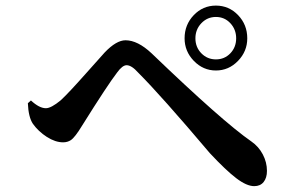

<svg xmlns="http://www.w3.org/2000/svg" viewBox="-20 -715 1040 676"><path d="M629.9 -580.1Q629.9 -627.9 662.1 -661.6Q694.3 -695.3 740.2 -695.3Q786.1 -695.3 818.4 -661.6Q850.6 -627.9 850.6 -580.1Q850.6 -534.2 817.9 -500.5Q785.2 -466.8 740.2 -466.8Q695.3 -466.8 662.6 -500.5Q629.9 -534.2 629.9 -580.1ZM791 -633.3Q770.5 -655.3 740.2 -655.3Q710 -655.3 689 -633.3Q668 -611.3 668 -580.1Q668 -548.8 689 -527.3Q710 -505.9 740.2 -505.9Q770.5 -505.9 791 -527.3Q811.5 -548.8 811.5 -580.1Q811.5 -611.3 791 -633.3ZM95.7 -279.3Q80.1 -302.7 78.1 -351.6L88.9 -361.3Q118.2 -334 141.6 -334Q160.2 -334 194.3 -362.3Q221.7 -387.7 282.7 -456.5Q343.8 -525.4 348.6 -530.3Q389.6 -573.2 421.9 -573.2Q464.8 -573.2 513.7 -527.3Q763.7 -287.1 865.2 -216.8Q890.6 -199.2 905.3 -171.4Q919.9 -143.6 919.9 -113.3Q919.9 -88.9 908.2 -74.2Q896.5 -59.6 875 -59.6Q848.6 -59.6 812 -87.4Q775.4 -115.2 718.8 -175.8Q546.9 -378.9 466.8 -459Q443.4 -485.4 425.8 -485.4Q411.1 -485.4 392.6 -460Q359.4 -417 269.5 -273.4Q244.1 -231.4 229.5 -221.7Q217.8 -213.9 202.1 -213.9Q174.8 -213.9 145 -232.9Q115.2 -252 95.7 -279.3Z"/></svg>

Font: GenRyuMin TW TTF Bold
Style: Regular
Weight: 700
Version: Version 1.300